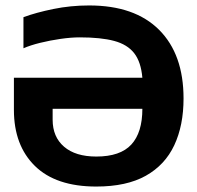

<svg xmlns="http://www.w3.org/2000/svg" viewBox="-20 -674 724 704"><path d="M333 10Q185 10 108 -65.5Q31 -141 31 -271V-389H502Q497 -447 472 -479Q447 -511 398.5 -524Q350 -537 272 -537Q241 -537 202.5 -531.5Q164 -526 127.5 -517Q91 -508 66 -497V-611Q112 -628 175.5 -641Q239 -654 307 -654Q474 -654 563.5 -564.5Q653 -475 653 -313Q653 -214 619 -141.5Q585 -69 514.5 -29.5Q444 10 333 10ZM333 -100Q421 -100 461.5 -144Q502 -188 502 -275H173V-235Q173 -172 215 -136Q257 -100 333 -100Z"/></svg>

Font: Kanit SemiBold
Style: Regular
Weight: 600
Designer: Katatrad Team
Foundry: CadsonDemak
Version: Version 2.000; ttfautohint (v1.8.3)